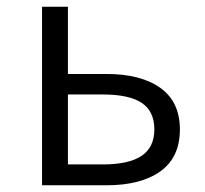

<svg xmlns="http://www.w3.org/2000/svg" viewBox="-20 -551 610 571"><path d="M105 -531H182V-331H297Q399 -331 457 -289.5Q515 -248 515 -166Q515 -83 457 -41.5Q399 0 297 0H105ZM439 -166Q439 -220 401.5 -245Q364 -270 286 -270H182V-62H286Q363 -62 401 -87.5Q439 -113 439 -166Z"/></svg>

Font: Nebula Sans Book
Style: Regular
Weight: 400
Designer: Paul D. Hunt for Adobe (as Source Sans)
Foundry: Nebula Entertainment & Broadcasting LLC
Version: Version 1.010